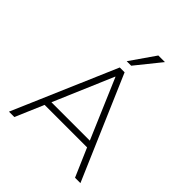

<svg xmlns="http://www.w3.org/2000/svg" viewBox="-252 -1085 1235 1235"><g transform="rotate(45 366.0 -467.5)"><path d="M41 0 344 -705H388L691 0H642L554 -204L584 -193H148L177 -204L90 0ZM365 -643 188 -228 165 -236H567L544 -228L367 -643ZM347 -765 465 -935H525L388 -765Z"/></g></svg>

Font: Nunito Sans 10pt ExtraLight
Style: Regular
Weight: 250
Designer: Vernon Adams
Foundry: Vernon Adams
Version: Version 3.101;gftools[0.9.27]